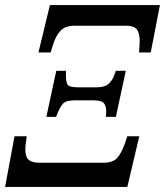

<svg xmlns="http://www.w3.org/2000/svg" viewBox="-56 -734 648 754"><path d="M95 -528 140 -714H572L536 -528H490L492 -558Q495 -593 485 -613Q475 -633 439 -633H237Q200 -633 181.5 -613Q163 -593 152 -558L143 -528ZM126 -275 165 -456H203V-437Q203 -415 208.5 -403Q214 -391 251 -391H321Q354 -391 369 -403.5Q384 -416 392 -437L399 -456H438L399 -275H360L361 -294Q362 -315 353 -327.5Q344 -340 310 -340H240Q204 -340 192.5 -328Q181 -316 172 -294L164 -275ZM-36 0 1 -199H49L45 -169Q40 -131 51 -113Q62 -95 99 -95H349Q387 -95 403.5 -113Q420 -131 434 -169L444 -199H491L444 0Z"/></svg>

Font: Noto Serif ExtraCondensed SemiBold
Style: Italic
Weight: 600
Width: 2
Italic angle: -12°
Designer: Monotype Design Team
Foundry: Monotype Imaging Inc.
Version: Version 2.013